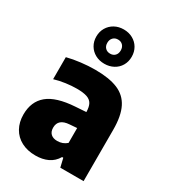

<svg xmlns="http://www.w3.org/2000/svg" viewBox="-201 -931 935 1046"><g transform="rotate(30 267.0 -408.0)"><path d="M488 -322.5V0H341.5L328.5 -55H321Q301 -21 267.5 -5.2Q234 10.5 190.5 10.5Q139.5 10.5 101.5 -9.5Q63.5 -29.5 43 -66.2Q22.5 -103 22.5 -151Q22.5 -232.5 76 -277Q129.5 -321.5 246.5 -329L313 -333.5Q312.5 -365.5 302.5 -383.8Q292.5 -402 269.2 -410Q246 -418 205 -418Q173 -418 136.2 -413Q99.5 -408 66.5 -398V-536.5Q105 -546.5 151.5 -552Q198 -557.5 239.5 -557.5Q328.5 -557.5 382.5 -535Q436.5 -512.5 462.2 -461.2Q488 -410 488 -322.5ZM313 -139.5V-233L267.5 -229.5Q198.5 -225 198.5 -170Q198.5 -144.5 213 -131Q227.5 -117.5 253.5 -117.5Q288.5 -117.5 313 -139.5ZM154 -717.5Q154 -748.5 168.5 -773Q183 -797.5 208.2 -811.5Q233.5 -825.5 265.5 -825.5Q297 -825.5 322.5 -811.5Q348 -797.5 362.2 -773Q376.5 -748.5 376.5 -717.5Q376.5 -686.5 362.2 -662Q348 -637.5 322.5 -623.8Q297 -610 265.5 -610Q233.5 -610 208.2 -623.8Q183 -637.5 168.5 -662Q154 -686.5 154 -717.5ZM307.5 -717.5Q307.5 -737.5 296 -749.8Q284.5 -762 265.5 -762Q246.5 -762 234.8 -749.8Q223 -737.5 223 -717.5Q223 -697.5 234.8 -685.5Q246.5 -673.5 265.5 -673.5Q284.5 -673.5 296 -685.5Q307.5 -697.5 307.5 -717.5Z"/></g></svg>

Font: Encode Sans Semi Condensed ExBd
Style: Regular
Weight: 800
Width: 4
Designer: Multiple Designers
Foundry: Impallari Type
Version: Version 2.000